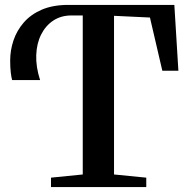

<svg xmlns="http://www.w3.org/2000/svg" viewBox="-20 -763 769 783"><path d="M188 0V-38.5L317.5 -51.5V-700H271.5Q229 -700 197.5 -679.2Q166 -658.5 147.8 -622.2Q129.5 -586 127.8 -538.2Q126 -490.5 143.5 -436.5H29.5Q26.5 -446 24 -466.8Q21.5 -487.5 21.5 -516Q21.5 -558 35 -598.2Q48.5 -638.5 77.2 -671.5Q106 -704.5 151 -723.8Q196 -743 258.5 -743H691L707.5 -474.5H642L591.5 -691.5L445 -698.5V-51.5L576.5 -38.5V0Z"/></svg>

Font: Merriweather 72pt SemiBold
Style: Regular
Weight: 600
Version: Version 2.100